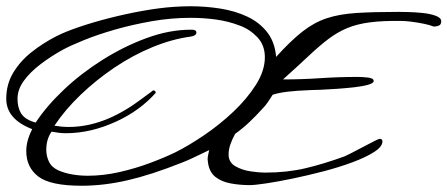

<svg xmlns="http://www.w3.org/2000/svg" viewBox="-26 -567 1431 614"><path d="M235 27Q135 27 96.5 -2.5Q58 -32 58 -84Q58 -117 77 -154Q-6 -186 -6 -251Q-6 -297 16 -334Q38 -371 74.5 -400Q111 -429 154 -451Q181 -465 226.5 -480.5Q272 -496 325 -509.5Q378 -523 431.5 -532.5Q485 -542 529 -545Q543 -546 556.5 -546.5Q570 -547 583 -547Q632 -547 679 -539.5Q726 -532 764.5 -514Q803 -496 828 -464.5Q853 -433 857 -385Q903 -436 940.5 -465.5Q978 -495 1018.5 -508.5Q1059 -522 1114 -525.5Q1169 -529 1249 -529Q1257 -529 1279 -528.5Q1301 -528 1325.5 -525.5Q1350 -523 1367.5 -516.5Q1385 -510 1385 -499Q1385 -488 1377 -485Q1369 -482 1361 -482Q1349 -487 1329.5 -491Q1310 -495 1290.5 -497.5Q1271 -500 1258 -500Q1198 -501 1156.5 -495.5Q1115 -490 1084 -477Q1053 -464 1024.5 -442.5Q996 -421 962 -389Q928 -357 879 -313Q938 -313 998 -317Q1058 -321 1117 -321Q1132 -321 1150.5 -319Q1169 -317 1169 -308Q1169 -301 1151.5 -296Q1134 -291 1107.5 -288Q1081 -285 1052.5 -283Q1024 -281 1001 -280Q978 -279 969 -279Q919 -277 891.5 -273.5Q864 -270 846 -264Q839 -253 831 -241Q823 -229 812 -218Q793 -197 772 -177Q751 -157 726 -139Q717 -123 711 -106Q705 -89 705 -73Q705 -48 726.5 -35.5Q748 -23 775.5 -19Q803 -15 821 -15Q892 -15 951 -29Q1010 -43 1076 -67Q1081 -69 1097.5 -77.5Q1114 -86 1134 -96.5Q1154 -107 1169.5 -115Q1185 -123 1188 -123Q1197 -123 1197 -115Q1197 -98 1170.5 -81Q1144 -64 1101 -48Q1058 -32 1008 -19Q958 -6 910 4Q862 14 825 19.5Q788 25 773 25Q741 25 711.5 19.5Q682 14 662.5 -1.5Q643 -17 639 -48Q639 -50 638.5 -52.5Q638 -55 638 -58Q638 -64 639.5 -71Q641 -78 643 -87L618 -75Q597 -65 586.5 -60Q576 -55 556 -47Q458 -8 382 9.5Q306 27 235 27ZM161 -22Q182 -13 206 -9Q230 -5 255 -5Q304 -5 355 -16.5Q406 -28 453 -45.5Q500 -63 535 -80Q577 -101 626.5 -134.5Q676 -168 720 -209.5Q764 -251 792.5 -296Q821 -341 821 -384Q821 -423 796.5 -448.5Q772 -474 741 -485Q705 -499 665 -504.5Q625 -510 584 -510Q521 -510 458.5 -499Q396 -488 340.5 -472Q285 -456 242 -438.5Q199 -421 175 -408Q137 -387 104 -362Q71 -337 50.5 -309Q30 -281 30 -251Q30 -222 42.5 -203Q55 -184 88 -175Q123 -228 178.5 -280.5Q234 -333 302.5 -376Q371 -419 443.5 -445.5Q516 -472 584 -472H587Q602 -472 602 -463Q602 -453 584 -450Q524 -442 461 -416Q398 -390 339.5 -350.5Q281 -311 231.5 -263.5Q182 -216 148 -165Q160 -163 171.5 -162Q183 -161 194 -161Q305 -161 419 -245Q445 -264 454.5 -271Q464 -278 463 -278Q472 -278 472 -270Q421 -213 347 -179Q265 -141 185 -141Q172 -141 161 -142.5Q150 -144 139 -146Q122 -122 122 -88Q122 -68 130.5 -50Q139 -32 161 -22Z"/></svg>

Font: Corinthia
Style: Bold
Weight: 700
Designer: Robert E. Leuschke
Foundry: Robert E. Leuschke
Version: Version 1.013; ttfautohint (v1.8.3)